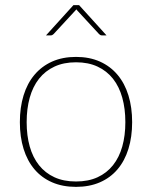

<svg xmlns="http://www.w3.org/2000/svg" viewBox="-20 -723 594 749"><path d="M276.5 -501Q329 -501 369.8 -482.8Q410.5 -464.5 438.5 -431.2Q466.5 -398 481 -351Q495.5 -304 495.5 -246.5Q495.5 -189 481 -142.2Q466.5 -95.5 438.5 -62.5Q410.5 -29.5 369.8 -11.8Q329 6 276.5 6Q224 6 183.2 -11.8Q142.5 -29.5 114.5 -62.5Q86.5 -95.5 72 -142.2Q57.5 -189 57.5 -246.5Q57.5 -304 72 -351Q86.5 -398 114.5 -431.2Q142.5 -464.5 183.2 -482.8Q224 -501 276.5 -501ZM276.5 -15Q324.5 -15 360.5 -31.5Q396.5 -48 420.8 -78.5Q445 -109 457 -151.5Q469 -194 469 -246.5Q469 -299 457 -342Q445 -385 420.8 -415.8Q396.5 -446.5 360.5 -463.2Q324.5 -480 276.5 -480Q228.5 -480 192.5 -463.2Q156.5 -446.5 132.2 -415.8Q108 -385 96 -342Q84 -299 84 -246.5Q84 -194 96 -151.5Q108 -109 132.2 -78.5Q156.5 -48 192.5 -31.5Q228.5 -15 276.5 -15ZM395.5 -585H377Q371.5 -585 366.5 -590L281.5 -682Q280.5 -683 279.8 -684.2Q279 -685.5 278 -686.5Q277 -685.5 276 -684.2Q275 -683 274 -682L189 -590Q184 -585 178.5 -585H159.5L266.5 -703H288.5Z"/></svg>

Font: Lato 2
Style: Regular
Weight: 200
Designer: Lukasz Dziedzic with Adam Twardoch and Botio Nikoltchev
Foundry: tyPoland Lukasz Dziedzic
Version: Version 2.015; 2015-08-06; http://www.latofonts.com/